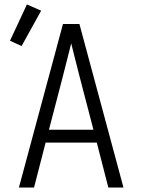

<svg xmlns="http://www.w3.org/2000/svg" viewBox="-20 -843 640 863"><path d="M65 0 263 -735H337L535 0H467L415 -202H185L133 0ZM400 -260 340 -490Q330 -529 320 -568.5Q310 -608 300 -648Q290 -608 280 -568.5Q270 -529 260 -490L200 -260ZM77 -636 25 -660 101 -823 165 -795Z"/></svg>

Font: Iosevka Custom Light Extended
Style: Regular
Weight: 300
Width: 7
Monospace: yes
Designer: Belleve Invis
Foundry: Belleve Invis
Version: Version 11.2.4; ttfautohint (v1.8.4)